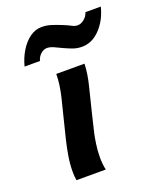

<svg xmlns="http://www.w3.org/2000/svg" viewBox="-135 -804 735 887"><g transform="rotate(-20 233.0 -360.0)"><path d="M166.5 -493.2H305.2Q303.7 -443.8 289.1 -387Q274.4 -330.1 259.3 -266.6L237.3 -174.8Q233.4 -157.2 228.8 -126Q224.1 -94.7 224.1 -61.5Q224.1 -27.3 230.5 0H86.4Q83 -18.6 83 -43Q83 -80.6 89.8 -120.6Q96.7 -160.6 104 -190.4L123 -267.1Q137.2 -322.3 151.9 -383.3Q166.5 -444.3 166.5 -493.2ZM116.2 -575.2H40.5Q50.3 -613.8 70.1 -646.7Q89.8 -679.7 117.2 -700Q144.5 -720.2 176.8 -720.2Q200.7 -720.2 223.6 -712.9Q246.6 -705.6 272.9 -694.8Q294.9 -686 309.1 -678.2Q323.2 -670.4 336.9 -670.4Q353.5 -670.4 369.6 -683.8Q385.7 -697.3 390.6 -715.3H466.3Q450.7 -652.8 411.4 -611.6Q372.1 -570.3 322.3 -570.3Q299.8 -570.3 280.5 -576.9Q261.2 -583.5 238.3 -594.2Q215.8 -605.5 198.2 -613Q180.7 -620.6 166.5 -620.6Q150.4 -620.6 136 -607.9Q121.6 -595.2 116.2 -575.2Z"/></g></svg>

Font: Andika
Style: Bold Italic
Weight: 700
Italic angle: -14°
Designer: Victor Gaultney, Annie Olsen, Julie Remington, Don Collingsworth, Eric Hays, Becca Hirsbrunner
Foundry: SIL International
Version: Version 6.101